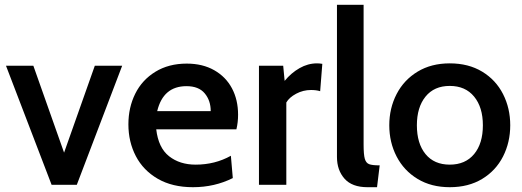

<svg xmlns="http://www.w3.org/2000/svg" viewBox="-20 -770 2176 800"><path d="M5 -496H119L247 -134L375 -496H489L300 0H195Z M515 -252Q515 -322 543.5 -379.5Q572 -437 627.5 -471Q683 -505 758 -505Q824 -505 872.5 -477.5Q921 -450 946.5 -402Q972 -354 972 -292Q972 -260 965 -231H631Q640 -154 684.5 -119Q729 -84 795 -84Q876 -84 942 -121L950 -28Q874 10 784 10Q698 10 637.5 -25Q577 -60 546 -119.5Q515 -179 515 -252ZM858 -307Q858 -351 833 -381Q808 -411 757 -411Q660 -411 635 -307Z M1059 -496H1160L1166 -433Q1193 -466 1228 -486Q1263 -506 1301 -506Q1311 -506 1323 -504L1314 -390Q1298 -395 1276 -395Q1243 -395 1214 -379.5Q1185 -364 1173 -343V0H1059Z M1384 -116V-750H1495V-168Q1495 -126 1500 -108.5Q1505 -91 1518 -86Q1531 -81 1562 -81L1551 10H1511Q1447 10 1415.5 -25.5Q1384 -61 1384 -116Z M1602 -248Q1602 -319 1632.5 -378Q1663 -437 1720 -471.5Q1777 -506 1854 -506Q1932 -506 1989 -471.5Q2046 -437 2076 -378Q2106 -319 2106 -248Q2106 -177 2076 -118Q2046 -59 1989 -24.5Q1932 10 1854 10Q1777 10 1720 -24.5Q1663 -59 1632.5 -118Q1602 -177 1602 -248ZM1992 -248Q1992 -323 1955.5 -367.5Q1919 -412 1854 -412Q1789 -412 1753 -367.5Q1717 -323 1717 -248Q1717 -172 1753 -128Q1789 -84 1854 -84Q1919 -84 1955.5 -128Q1992 -172 1992 -248Z"/></svg>

Font: Cabin SemiBold
Style: Regular
Weight: 600
Designer: Pablo Impallari
Foundry: Pablo Impallari. http://www.impallari.com Igino Marini. http://www.ikern.com
Version: Version 2.200